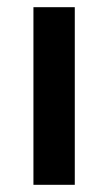

<svg xmlns="http://www.w3.org/2000/svg" viewBox="-20 -514 301 534"><path d="M73 0V-494H188V0Z"/></svg>

Font: Space Grotesk Light SemiBold
Style: Regular
Weight: 600
Version: Version 2.000